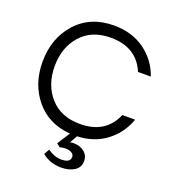

<svg xmlns="http://www.w3.org/2000/svg" viewBox="-155 -787 1001 1114"><g transform="rotate(20 345.0 -230.0)"><path d="M371 52Q410 52 436.5 73Q463 94 463 129Q463 169 430.5 189.5Q398 210 349 210Q280 210 231 169L250 136Q292 166 335 166Q390 166 390 130Q390 115 374.5 106Q359 97 337 97Q319 97 302 102L281 85L331 7Q197 -3 118 -98Q39 -193 39 -331Q39 -476 126 -573Q213 -670 359 -670Q469 -670 548 -613.5Q627 -557 659 -464H580Q524 -597 365 -597Q248 -597 181 -522Q114 -447 114 -331Q114 -215 181 -140Q248 -65 365 -65Q524 -65 580 -198H659Q627 -108 553 -52Q479 4 375 8L349 54Q361 52 371 52Z"/></g></svg>

Font: Questrial
Style: Regular
Weight: 400
Designer: Joe Prince
Foundry: Joe Prince
Version: Version 1.002